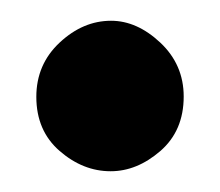

<svg xmlns="http://www.w3.org/2000/svg" viewBox="-20 -165 212 185"><path d="M15 -71.7Q15 -103 37.5 -124Q60 -145 87 -145Q112 -145 134.5 -123.9Q157 -102.7 157 -72Q157 -39 134.5 -19.5Q112 0 86.6 0Q60 0 37.5 -19.5Q15 -39 15 -71.7Z"/></svg>

Font: Reem Kufi Fun
Style: Regular
Weight: 400
Designer: Khaled Hosny
Version: Version 1.005